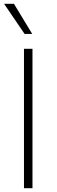

<svg xmlns="http://www.w3.org/2000/svg" viewBox="-20 -982 295 1002"><path d="M149.5 -727.3V0H105.1V-727.3ZM108.3 -805 1.4 -962H52.9L148.1 -805Z"/></svg>

Font: Inter Extra Light BETA
Style: Regular
Weight: 200
Designer: Rasmus Andersson
Foundry: rsms
Version: Version 3.011;git-f93a4a705